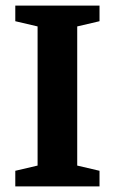

<svg xmlns="http://www.w3.org/2000/svg" viewBox="-20 -668 412 688"><path d="M34.8 0V-56L114.7 -74.7V-573.3L34.8 -592V-648H336.6V-592L256.7 -573.3V-74.7L336.6 -56V0Z"/></svg>

Font: Faustina Light
Style: Regular
Weight: 300
Designer: Alfonso Garcia
Foundry: http://www.omnibus-type.com
Version: Version 1.200